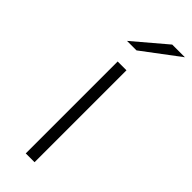

<svg xmlns="http://www.w3.org/2000/svg" viewBox="-243 -748 771 771"><g transform="rotate(45 142.5 -362.5)"><path d="M106 -522H156V0H106ZM213 -725H285L128 -607H74Z"/></g></svg>

Font: Goldbeck Next Light
Style: Regular
Weight: 300
Designer: Julieta Ulanovsky
Foundry: Julieta Ulanovsky
Version: Version 7.200